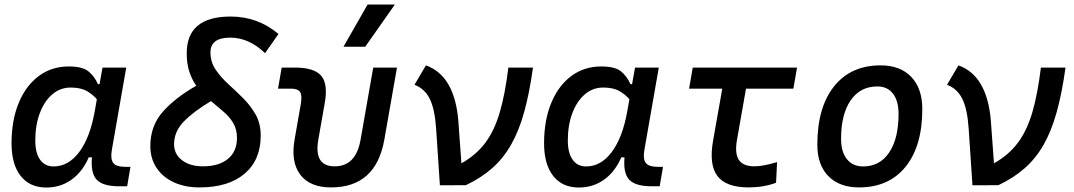

<svg xmlns="http://www.w3.org/2000/svg" viewBox="-20 -815 4728 845"><path d="M418 -444.3 431.2 -517.6H535.6L472.2 -154.8Q465.3 -115.7 478.3 -98.1Q491.2 -80.6 534.2 -80.6H554.2L539.6 4.9H504.9Q433.1 4.9 405.8 -23.9Q378.4 -52.7 384.8 -122.6H370.6Q343.3 -59.1 294.9 -24.4Q246.6 10.3 184.1 10.3Q110.8 10.3 70.8 -40.8Q30.8 -91.8 30.8 -184.1Q30.8 -285.6 62.3 -361.8Q93.8 -438 150.4 -480.2Q207 -522.5 282.7 -522.5Q343.3 -522.5 369.6 -500.7Q396 -479 411.1 -444.3ZM291 -429.7Q244.6 -429.7 209.5 -399.2Q174.3 -368.7 154.8 -315.9Q135.3 -263.2 135.3 -196.3Q135.3 -141.6 156.5 -112.1Q177.7 -82.5 215.8 -82.5Q281.2 -82.5 328.9 -146.2Q376.5 -210 397 -325.7L406.2 -377.9Q390.6 -397.5 363.3 -413.6Q335.9 -429.7 291 -429.7Z M858.4 9.8Q793.5 9.8 744.6 -12.9Q695.8 -35.6 668.7 -76.7Q641.6 -117.7 641.6 -171.9Q641.6 -261.7 697.3 -324Q752.9 -386.2 843.8 -437.5Q825.2 -463.9 813.5 -498.8Q801.8 -533.7 801.8 -580.6Q801.8 -742.2 994.6 -742.2Q1114.7 -742.2 1205.6 -665.5L1146.5 -581.1Q1075.7 -649.4 993.2 -649.4Q906.2 -649.4 906.2 -584.5Q906.2 -542.5 928.7 -509Q951.2 -475.6 984.1 -445.6Q1017.1 -415.5 1049.8 -383.1Q1082.5 -350.6 1105 -311Q1127.4 -271.5 1127.4 -218.3Q1127.4 -110.8 1056.4 -50.5Q985.4 9.8 858.4 9.8ZM908.7 -370.1Q834 -325.7 790 -281.2Q746.1 -236.8 746.1 -180.2Q746.1 -136.7 781 -109.9Q815.9 -83 873.5 -83Q943.8 -83 983.4 -116Q1022.9 -148.9 1022.9 -207.5Q1022.9 -246.6 1006.1 -274.2Q989.3 -301.8 963.1 -324Q937 -346.2 908.7 -370.1Z M1437 9.8Q1344.2 9.8 1301.8 -45.9Q1259.3 -101.6 1276.4 -200.2L1303.7 -356.4Q1310.5 -394 1301 -409.4Q1291.5 -424.8 1261.2 -424.8H1203.6L1219.7 -517.6H1277.3Q1363.3 -517.6 1393.8 -481.4Q1424.3 -445.3 1409.2 -361.3L1380.9 -200.2Q1360.4 -83 1453.1 -83Q1546.4 -83 1566.9 -200.2L1622.6 -517.6H1727.1L1671.4 -200.2Q1634.3 9.8 1437 9.8ZM1491.7 -609.4 1597.7 -794.9H1717.8L1587.4 -609.4Z M2030.3 0 1916 0.5 1899.4 -249Q1893.6 -335.4 1871.3 -380.1Q1849.1 -424.8 1804.2 -441.9L1854.5 -527.3Q1918.5 -504.4 1953.9 -442.6Q1989.3 -380.9 1997.1 -283.2L2010.7 -96.2Q2075.2 -132.3 2115.5 -186Q2155.8 -239.7 2179.4 -320.3Q2203.1 -400.9 2217.3 -517.6H2325.7Q2310.1 -405.3 2286.9 -321.8Q2263.7 -238.3 2229.2 -178Q2194.8 -117.7 2146 -74.7Q2097.2 -31.7 2030.3 0Z M2761.7 -444.3 2774.9 -517.6H2879.4L2815.9 -154.8Q2809.1 -115.7 2822 -98.1Q2835 -80.6 2877.9 -80.6H2897.9L2883.3 4.9H2848.6Q2776.9 4.9 2749.5 -23.9Q2722.2 -52.7 2728.5 -122.6H2714.4Q2687 -59.1 2638.7 -24.4Q2590.3 10.3 2527.8 10.3Q2454.6 10.3 2414.6 -40.8Q2374.5 -91.8 2374.5 -184.1Q2374.5 -285.6 2406 -361.8Q2437.5 -438 2494.1 -480.2Q2550.8 -522.5 2626.5 -522.5Q2687 -522.5 2713.4 -500.7Q2739.7 -479 2754.9 -444.3ZM2634.8 -429.7Q2588.4 -429.7 2553.2 -399.2Q2518.1 -368.7 2498.5 -315.9Q2479 -263.2 2479 -196.3Q2479 -141.6 2500.2 -112.1Q2521.5 -82.5 2559.6 -82.5Q2625 -82.5 2672.6 -146.2Q2720.2 -210 2740.7 -325.7L2750 -377.9Q2734.4 -397.5 2707 -413.6Q2679.7 -429.7 2634.8 -429.7Z M3274.9 9.8Q3175.8 9.8 3137.7 -40Q3099.6 -89.8 3118.2 -195.3L3158.7 -424.8H3012.7L3028.8 -517.6H3487.8L3471.7 -424.8H3263.2L3223.6 -200.2Q3212.9 -139.6 3231.7 -111.3Q3250.5 -83 3300.8 -83Q3337.9 -83 3399.9 -101.6L3395.5 -10.7Q3340.8 9.8 3274.9 9.8Z M3760.7 9.8Q3674.3 9.8 3625.7 -39.8Q3577.1 -89.4 3577.1 -177.7Q3577.1 -342.8 3650.9 -435.1Q3724.6 -527.3 3855.5 -527.3Q3941.9 -527.3 3990.5 -476.6Q4039.1 -425.8 4039.1 -335Q4039.1 -172.4 3965.6 -81.3Q3892.1 9.8 3760.7 9.8ZM3778.8 -82.5Q3852.1 -82.5 3893.3 -143.8Q3934.6 -205.1 3934.6 -314Q3934.6 -370.6 3910.2 -402.6Q3885.7 -434.6 3841.3 -434.6Q3766.1 -434.6 3723.9 -373.5Q3681.6 -312.5 3681.6 -203.6Q3681.6 -146.5 3707.3 -114.5Q3732.9 -82.5 3778.8 -82.5Z M4374 0 4259.8 0.5 4243.2 -249Q4237.3 -335.4 4215.1 -380.1Q4192.9 -424.8 4147.9 -441.9L4198.2 -527.3Q4262.2 -504.4 4297.6 -442.6Q4333 -380.9 4340.8 -283.2L4354.5 -96.2Q4418.9 -132.3 4459.2 -186Q4499.5 -239.7 4523.2 -320.3Q4546.9 -400.9 4561 -517.6H4669.4Q4653.8 -405.3 4630.6 -321.8Q4607.4 -238.3 4573 -178Q4538.6 -117.7 4489.7 -74.7Q4440.9 -31.7 4374 0Z"/></svg>

Font: Cascadia Mono PL
Style: Italic
Weight: 400
Italic angle: -10°
Monospace: yes
Designer: Aaron Bell
Foundry: Saja Typeworks
Version: Version 2404.023; ttfautohint (v1.8.4)